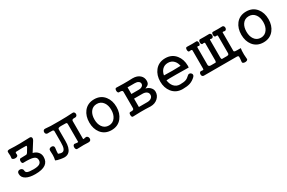

<svg xmlns="http://www.w3.org/2000/svg" viewBox="119 -1702 4489 3008"><g transform="rotate(-30 2363.5 -198.5)"><path d="M212.9 -314.5Q200.2 -316.4 193.4 -302.7Q186.5 -291 186.5 -272.5Q186.5 -254.9 193.4 -243.2Q201.2 -229.5 212.9 -231.4Q345.7 -235.4 396.5 -215.8Q445.3 -198.2 445.3 -147.5Q445.3 -103.5 411.1 -83Q377 -62.5 301.8 -62.5Q220.7 -62.5 191.4 -76.2Q164.1 -88.9 164.1 -119.1Q164.1 -140.6 147.5 -154.3Q132.8 -166 113.3 -167Q91.8 -168 78.1 -156.2Q62.5 -142.6 62.5 -117.2Q62.5 -48.8 127.9 -14.6Q186.5 17.6 290 17.6Q415 17.6 475.6 -25.4Q535.2 -67.4 535.2 -152.3Q535.2 -203.1 504.9 -239.3Q474.6 -276.4 416 -292L518.6 -454.1Q538.1 -487.3 527.3 -507.8Q517.6 -527.3 487.3 -524.4Q412.1 -520.5 319.3 -519.5Q210.9 -518.6 158.2 -522.5Q116.2 -526.4 100.6 -518.6Q85.9 -511.7 87.9 -491.2L88.9 -468.8Q91.8 -441.4 91.8 -429.7Q91.8 -413.1 87.9 -389.6Q85 -374 102.5 -364.3Q117.2 -355.5 139.6 -355.5Q162.1 -355.5 176.8 -364.3Q192.4 -376 190.4 -393.6Q186.5 -411.1 187.5 -421.9Q189.5 -436.5 202.1 -437.5Q234.4 -440.4 295.9 -440.4Q350.6 -440.4 372.1 -439.5Q388.7 -439.5 391.6 -433.6Q392.6 -428.7 386.7 -414.1L338.9 -335H337.9Q330.1 -320.3 314.5 -317.4Q293.9 -314.5 212.9 -314.5Z M882.8 -418V-213.9Q882.8 -142.6 869.1 -108.4Q852.5 -66.4 815.4 -66.4Q801.8 -66.4 788.1 -70.3Q771.5 -74.2 753.9 -82Q753.9 -112.3 755.9 -129.9Q757.8 -155.3 762.7 -184.6Q765.6 -206.1 752 -218.8Q739.3 -229.5 719.7 -229.5Q699.2 -229.5 684.6 -218.8Q668.9 -206.1 670.9 -184.6Q674.8 -139.6 673.8 -105.5Q672.9 -54.7 662.1 -14.6Q686.5 -1 747.1 9.8Q793 17.6 815.4 17.6Q873 17.6 907.2 -20.5Q955.1 -73.2 955.1 -196.3V-404.3Q955.1 -422.9 970.7 -429.7Q983.4 -435.5 1012.7 -435.5L1091.8 -434.6Q1107.4 -434.6 1114.3 -428.7Q1120.1 -422.9 1120.1 -406.2V-85Q1120.1 -81.1 1097.7 -82Q1076.2 -83 1060.5 -86.9Q1043 -89.8 1032.2 -74.2Q1022.5 -59.6 1023.4 -39.1Q1023.4 -18.6 1034.2 -5.9Q1046.9 7.8 1068.4 2.9Q1107.4 0 1169.9 0Q1232.4 0 1254.9 2.9Q1280.3 3.9 1294.9 -10.7Q1306.6 -24.4 1304.7 -44.9Q1303.7 -65.4 1290 -78.1Q1276.4 -92.8 1255.9 -88.9Q1238.3 -85 1224.6 -83Q1210 -82 1210 -85V-409.2Q1210 -426.8 1220.7 -433.6Q1235.4 -442.4 1269.5 -439.5Q1288.1 -438.5 1299.8 -452.1Q1310.5 -463.9 1310.5 -482.4Q1310.5 -501 1299.8 -512.7Q1288.1 -526.4 1269.5 -523.4Q1225.6 -519.5 1156.2 -517.6Q1104.5 -515.6 1027.3 -515.6Q912.1 -515.6 873 -516.6Q817.4 -518.6 778.3 -523.4Q757.8 -526.4 745.1 -512.7Q734.4 -501 734.4 -481.4Q734.4 -462.9 745.1 -451.2Q757.8 -437.5 778.3 -439.5L800.8 -440.4Q844.7 -441.4 859.4 -439.5Q882.8 -434.6 882.8 -418Z M1668.9 -539.1Q1549.8 -539.1 1482.4 -453.1Q1422.9 -376 1422.9 -259.8Q1422.9 -145.5 1482.4 -68.4Q1549.8 17.6 1668.9 17.6Q1787.1 17.6 1854.5 -68.4Q1915 -145.5 1915 -259.8Q1915 -376 1854.5 -453.1Q1787.1 -539.1 1668.9 -539.1ZM1668.9 -455.1Q1742.2 -455.1 1784.2 -395.5Q1821.3 -342.8 1821.3 -260.7Q1821.3 -180.7 1784.2 -127Q1742.2 -66.4 1668.9 -66.4Q1593.8 -66.4 1552.7 -127Q1516.6 -179.7 1516.6 -260.7Q1516.6 -342.8 1552.7 -395.5Q1593.8 -455.1 1668.9 -455.1Z M2127.9 -117.2Q2127.9 -94.7 2111.3 -86.9Q2097.7 -81.1 2064.5 -83Q2051.8 -85.9 2043.9 -72.3Q2038.1 -59.6 2038.1 -41Q2038.1 -22.5 2043.9 -10.7Q2051.8 2.9 2064.5 1Q2138.7 -2.9 2203.1 -2.9Q2285.2 -3.9 2382.8 1Q2461.9 1 2513.7 -46.9Q2564.5 -93.8 2564.5 -159.2Q2564.5 -201.2 2537.1 -232.4Q2507.8 -268.6 2451.2 -283.2Q2497.1 -299.8 2513.7 -320.3Q2530.3 -339.8 2530.3 -378.9Q2530.3 -439.5 2487.3 -478.5Q2440.4 -522.5 2354.5 -522.5Q2272.5 -518.6 2190.4 -519.5Q2122.1 -519.5 2064.5 -522.5Q2050.8 -524.4 2043.9 -511.7Q2037.1 -500 2037.1 -481.4Q2037.1 -463.9 2043.9 -451.2Q2050.8 -437.5 2064.5 -438.5Q2099.6 -439.5 2112.3 -433.6Q2127.9 -427.7 2127.9 -405.3ZM2217.8 -234.4H2369.1Q2415 -234.4 2442.4 -214.8Q2470.7 -195.3 2470.7 -159.2Q2470.7 -124 2442.4 -103.5Q2415 -83 2369.1 -83H2217.8ZM2217.8 -438.5H2349.6Q2389.6 -438.5 2413.1 -421.9Q2436.5 -405.3 2436.5 -378.9Q2436.5 -352.5 2413.1 -335.9Q2389.6 -318.4 2349.6 -318.4H2217.8Z M2955.1 -539.1Q2835.9 -539.1 2767.6 -453.1Q2706.1 -375 2706.1 -259.8Q2706.1 -146.5 2767.6 -68.4Q2835.9 17.6 2955.1 17.6Q3037.1 17.6 3087.9 1Q3143.6 -17.6 3191.4 -64.5Q3207 -81.1 3206.1 -99.6Q3205.1 -115.2 3191.4 -127.9Q3178.7 -139.6 3162.1 -140.6Q3143.6 -141.6 3129.9 -127Q3093.8 -91.8 3061.5 -80.1Q3025.4 -66.4 2955.1 -66.4Q2887.7 -66.4 2845.7 -116.2Q2809.6 -160.2 2800.8 -228.5Q2840.8 -232.4 2976.6 -231.4Q3062.5 -231.4 3203.1 -228.5L3205.1 -259.8Q3205.1 -375 3142.6 -453.1Q3074.2 -539.1 2955.1 -539.1ZM2955.1 -455.1Q3019.5 -455.1 3060.5 -411.1Q3094.7 -374 3105.5 -315.4Q3030.3 -312.5 2956.1 -312.5Q2891.6 -312.5 2805.7 -315.4Q2815.4 -375 2850.6 -412.1Q2890.6 -455.1 2955.1 -455.1Z M3388.7 -105.5Q3388.7 -86.9 3382.8 -83Q3378.9 -80.1 3361.3 -82L3342.8 -84Q3327.1 -85.9 3317.4 -72.3Q3308.6 -60.5 3308.6 -43Q3308.6 -24.4 3316.4 -12.7Q3327.1 1 3344.7 1H3936.5Q3949.2 1 3957 2.9Q3970.7 7.8 3971.7 19.5Q3971.7 34.2 3970.7 54.7Q3968.8 74.2 3964.8 112.3Q3962.9 126 3977.5 133.8Q3991.2 141.6 4011.7 141.6Q4032.2 141.6 4045.9 133.8Q4061.5 126 4060.5 112.3Q4056.6 84 4054.7 28.3Q4053.7 -45.9 4061.5 -84Q3982.4 -83 3961.9 -85.9Q3939.5 -88.9 3938.5 -103.5V-435.5Q3938.5 -444.3 3945.3 -445.3Q3950.2 -446.3 3964.8 -443.4L3975.6 -440.4Q3992.2 -438.5 4002.9 -452.1Q4012.7 -463.9 4012.7 -481.4Q4012.7 -500 4002.9 -511.7Q3992.2 -525.4 3975.6 -523.4Q3943.4 -521.5 3898.4 -521.5Q3852.5 -521.5 3811.5 -523.4Q3798.8 -524.4 3792 -511.7Q3786.1 -500 3786.1 -482.4Q3786.1 -464.8 3793 -453.1Q3799.8 -439.5 3811.5 -440.4L3812.5 -441.4Q3833 -442.4 3838.9 -441.4Q3846.7 -439.5 3848.6 -429.7V-117.2Q3848.6 -100.6 3840.8 -92.8Q3832 -84 3808.6 -84H3720.7Q3714.8 -87.9 3711.9 -96.7Q3709 -105.5 3709 -117.2V-435.5Q3709 -444.3 3715.8 -445.3Q3719.7 -445.3 3732.4 -442.4L3737.3 -440.4Q3754.9 -438.5 3765.6 -452.1Q3775.4 -463.9 3775.4 -481.4Q3775.4 -500 3765.6 -511.7Q3754.9 -525.4 3737.3 -523.4Q3708 -522.5 3657.2 -522.5Q3601.6 -521.5 3580.1 -523.4Q3564.5 -525.4 3556.6 -510.7Q3548.8 -498 3548.8 -480.5Q3549.8 -461.9 3557.6 -450.2Q3565.4 -437.5 3580.1 -440.4Q3597.7 -445.3 3607.4 -442.4Q3617.2 -440.4 3618.2 -429.7V-117.2Q3618.2 -104.5 3615.2 -96.7Q3612.3 -87.9 3605.5 -84H3517.6Q3498 -84 3488.3 -93.8Q3478.5 -102.5 3478.5 -117.2V-429.7Q3478.5 -444.3 3490.2 -446.3Q3499 -447.3 3510.7 -441.4Q3522.5 -439.5 3530.3 -452.1Q3537.1 -463.9 3537.1 -480.5Q3537.1 -498 3530.3 -510.7Q3523.4 -523.4 3510.7 -523.4Q3480.5 -521.5 3435.5 -521.5Q3390.6 -521.5 3340.8 -523.4Q3328.1 -525.4 3320.3 -512.7Q3314.5 -500 3314.5 -482.4Q3314.5 -464.8 3321.3 -453.1Q3328.1 -440.4 3341.8 -443.4Q3364.3 -447.3 3375 -445.3Q3388.7 -442.4 3388.7 -431.6Z M4418.9 -539.1Q4299.8 -539.1 4232.4 -453.1Q4172.9 -376 4172.9 -259.8Q4172.9 -145.5 4232.4 -68.4Q4299.8 17.6 4418.9 17.6Q4537.1 17.6 4604.5 -68.4Q4665 -145.5 4665 -259.8Q4665 -376 4604.5 -453.1Q4537.1 -539.1 4418.9 -539.1ZM4418.9 -455.1Q4492.2 -455.1 4534.2 -395.5Q4571.3 -342.8 4571.3 -260.7Q4571.3 -180.7 4534.2 -127Q4492.2 -66.4 4418.9 -66.4Q4343.8 -66.4 4302.7 -127Q4266.6 -179.7 4266.6 -260.7Q4266.6 -342.8 4302.7 -395.5Q4343.8 -455.1 4418.9 -455.1Z"/></g></svg>

Font: Gungsuh
Style: Regular
Weight: 400
Version: Version 2.21